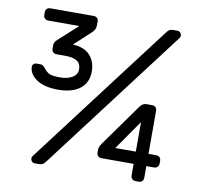

<svg xmlns="http://www.w3.org/2000/svg" viewBox="-78 -782 899 865"><g transform="rotate(10 371.0 -350.0)"><path d="M47 0ZM288 -627 212 -557Q266 -554 291.5 -525Q317 -496 317 -451Q317 -401 281.5 -373Q246 -345 181 -345Q119 -345 84 -368Q49 -391 47 -425V-427Q47 -434 53 -439Q59 -444 64 -444H84Q96 -444 106 -430Q117 -415 130.5 -408Q144 -401 181 -401Q215 -401 237 -414.5Q259 -428 259 -451Q259 -478 240.5 -489.5Q222 -501 187 -501H147Q137 -501 131 -507Q125 -513 125 -523V-540Q125 -551 137 -563L226 -644H84Q74 -644 68 -650Q62 -656 62 -666V-678Q62 -688 68 -694Q74 -700 84 -700H282Q292 -700 298 -694Q304 -688 304 -678V-666Q304 -654 301 -645.5Q298 -637 288 -627ZM585 -350H611Q621 -350 627 -344Q633 -338 633 -328V-131H668Q678 -131 684 -125Q690 -119 690 -109V-97Q690 -87 684 -81Q678 -75 668 -75H633V-22Q633 -12 627 -6Q621 0 611 0H597Q587 0 581 -6Q575 -12 575 -22V-75H428Q418 -75 412 -81Q406 -87 406 -97V-110Q406 -124 418 -140L555 -332Q568 -350 585 -350ZM575 -131V-266L481 -131ZM154 0H137Q128 0 122.5 -5.5Q117 -11 117 -20Q117 -26 121 -31L614 -681Q622 -692 628.5 -696Q635 -700 647 -700H664Q673 -700 678.5 -694.5Q684 -689 684 -680Q684 -674 680 -669L187 -19Q179 -8 172.5 -4Q166 0 154 0Z"/></g></svg>

Font: Hezaedrus Light
Style: Regular
Weight: 300
Designer: Hubert & Fischer
Foundry: Hubert & Fischer
Version: Version 1.10;September 3, 2019;FontCreator 11.5.0.2425 64-bi